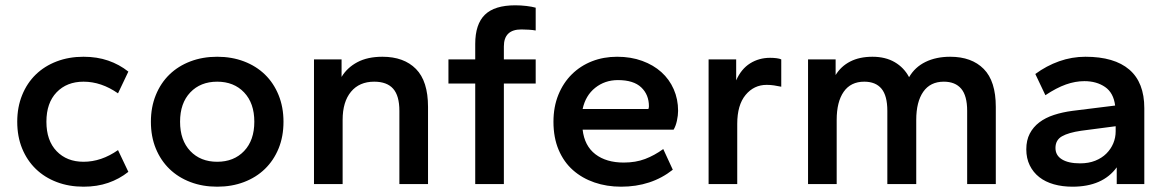

<svg xmlns="http://www.w3.org/2000/svg" viewBox="-20 -694 4405 724"><path d="M295 10Q240 10 194 -7.5Q148 -25 115 -57Q82 -89 63.5 -134Q45 -179 45 -235Q45 -290 63.5 -335.5Q82 -381 115 -413Q148 -445 194 -462.5Q240 -480 295 -480Q346 -480 388 -465.5Q430 -451 464 -424L425 -342Q362 -386 295 -386Q232 -386 193.5 -346Q155 -306 155 -235Q155 -164 193.5 -124Q232 -84 295 -84Q362 -84 425 -128L464 -46Q430 -19 388 -4.5Q346 10 295 10Z M799 10Q744 10 698 -7.5Q652 -25 619 -57Q586 -89 567.5 -134Q549 -179 549 -235Q549 -290 567.5 -335.5Q586 -381 619 -413Q652 -445 698 -462.5Q744 -480 799 -480Q854 -480 900 -462.5Q946 -445 979 -413Q1012 -381 1030.5 -335.5Q1049 -290 1049 -235Q1049 -179 1030.5 -134Q1012 -89 979 -57Q946 -25 900 -7.5Q854 10 799 10ZM799 -84Q862 -84 900.5 -124.5Q939 -165 939 -235Q939 -305 900.5 -345.5Q862 -386 799 -386Q736 -386 697.5 -345.5Q659 -305 659 -235Q659 -165 697.5 -124.5Q736 -84 799 -84Z M1486 0V-276Q1486 -333 1462.5 -359.5Q1439 -386 1391 -386Q1335 -386 1303.5 -348Q1272 -310 1272 -242V0H1164V-470H1268V-404Q1289 -439 1327.5 -459.5Q1366 -480 1422 -480Q1503 -480 1548.5 -434Q1594 -388 1594 -291V0Z M1772 0V-379H1671V-470H1772V-528Q1772 -603 1808.5 -638.5Q1845 -674 1923 -674Q1944 -674 1965 -671.5Q1986 -669 2000 -665V-579Q1990 -581 1974 -582Q1958 -583 1946 -583Q1880 -583 1880 -519V-470H2000V-379H1880V0Z M2322 10Q2268 10 2221.5 -6Q2175 -22 2140.5 -52.5Q2106 -83 2086.5 -129Q2067 -175 2067 -235Q2067 -291 2085.5 -336.5Q2104 -382 2136.5 -414Q2169 -446 2212.5 -463Q2256 -480 2307 -480Q2359 -480 2401.5 -464.5Q2444 -449 2474 -422Q2504 -395 2520.5 -357.5Q2537 -320 2537 -276Q2537 -259 2532.5 -238.5Q2528 -218 2520 -205H2177Q2184 -144 2225 -112.5Q2266 -81 2332 -81Q2377 -81 2412.5 -94.5Q2448 -108 2481 -132L2517 -54Q2436 10 2322 10ZM2310 -392Q2261 -392 2224.5 -363Q2188 -334 2177 -283H2425Q2427 -289 2427 -293Q2427 -337 2398 -364.5Q2369 -392 2310 -392Z M2652 0V-470H2756V-391Q2775 -434 2808.5 -455Q2842 -476 2884 -476Q2897 -476 2908.5 -474.5Q2920 -473 2926 -470V-367Q2912 -370 2898.5 -372Q2885 -374 2871 -374Q2823 -374 2791.5 -336Q2760 -298 2760 -227V0Z M3627 0V-276Q3627 -333 3604.5 -359.5Q3582 -386 3539 -386Q3488 -386 3461.5 -348Q3435 -310 3435 -242V0H3326V-276Q3326 -333 3304 -359.5Q3282 -386 3239 -386Q3188 -386 3161.5 -348Q3135 -310 3135 -242V0H3027V-470H3131V-411Q3151 -444 3186 -462Q3221 -480 3270 -480Q3319 -480 3354 -459.5Q3389 -439 3408 -403Q3430 -441 3470 -460.5Q3510 -480 3563 -480Q3644 -480 3689.5 -434Q3735 -388 3735 -291V0Z M4024 10Q3986 10 3954 1Q3922 -8 3899 -26Q3876 -44 3863 -70.5Q3850 -97 3850 -131Q3850 -165 3863 -190Q3876 -215 3899 -232.5Q3922 -250 3954 -260.5Q3986 -271 4024 -276L4185 -296Q4179 -344 4147 -366Q4115 -388 4069 -388Q4035 -388 3999.5 -375.5Q3964 -363 3922 -335L3884 -415Q3926 -446 3974 -463Q4022 -480 4073 -480Q4182 -480 4238.5 -431.5Q4295 -383 4295 -286V0H4191V-63Q4138 10 4024 10ZM4053 -78Q4085 -78 4110 -88Q4135 -98 4152 -115Q4169 -132 4178 -153.5Q4187 -175 4187 -199V-218L4057 -201Q4009 -194 3984.5 -180Q3960 -166 3960 -136Q3960 -108 3984.5 -93Q4009 -78 4053 -78Z"/></svg>

Font: Gantari SemiBold
Style: Regular
Weight: 600
Designer: Anugrah Pasau
Foundry: Lafontype
Version: Version 1.000; ttfautohint (v1.8.4)